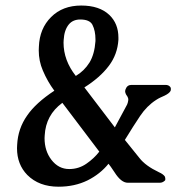

<svg xmlns="http://www.w3.org/2000/svg" viewBox="-20 -666 671 711"><path d="M442.4 -147.9 496.6 -80.6Q519 -51.8 568.4 -28.3Q585 -21 590.8 -11.7Q592.3 -6.3 592.3 -2Q591.3 0 591.3 2Q582.5 10.7 572.3 10.7H453.1Q428.7 10.7 404.3 -27.8Q388.2 -52.2 381.8 -59.6Q351.1 -21.5 304.2 2Q256.3 25.4 196.8 25.4Q124.5 25.4 81.1 -18.1Q43 -57.1 43 -117.2Q43 -123.5 43.5 -129.4Q46.4 -189.9 80.6 -238.3Q112.3 -284.7 181.2 -330.1Q155.8 -364.3 138.7 -404.8Q123.5 -439.9 123.5 -479.5Q123.5 -486.3 124 -493.2Q126.5 -560.5 169.4 -603Q211.9 -645.5 280.8 -645.5Q348.1 -645.5 384.8 -610.8Q418.5 -578.6 418.5 -526.9V-518.6Q415 -464.4 383.3 -422.4Q350.6 -378.9 292.5 -342.3L405.3 -194.3L450.7 -278.8Q453.6 -285.6 454.6 -292.5Q455.1 -294.9 455.1 -296.9Q455.1 -300.8 454.1 -303.2Q452.6 -308.1 449.5 -312Q446.3 -315.9 444.3 -322.3Q443.4 -325.2 443.4 -327.6V-329.1Q443.4 -330.6 444.8 -335Q450.7 -351.6 466.8 -351.6H592.8Q604 -351.6 609.9 -344.7Q612.8 -341.8 612.8 -336.9V-335.9Q612.8 -333.5 611.8 -329.6Q606.9 -320.3 589.8 -312Q582 -308.6 573.7 -304.7Q565.4 -300.8 558.1 -295.9Q523.9 -273.9 499 -236.8Q474.1 -199.7 442.4 -147.9ZM260.7 -384.8Q292 -403.3 311.5 -434.6Q330.1 -465.3 333.5 -513.7V-520.5Q333.5 -551.8 322.3 -574.2Q312 -593.8 277.3 -593.8Q250.5 -593.8 235.4 -576.2Q217.8 -555.2 215.8 -518.1Q215.3 -512.7 215.3 -508.3Q215.3 -442.4 260.7 -384.8ZM347.7 -104.5 210.9 -285.2Q149.4 -240.2 145.5 -164.1Q145 -159.2 145 -154.3Q145 -107.4 170.4 -74.2Q196.8 -40 236.3 -40Q271.5 -40 300 -59.8Q328.6 -79.6 347.7 -104.5Z"/></svg>

Font: Caudex
Style: Bold
Weight: 700
Version: Version 1.01